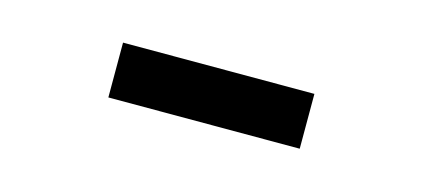

<svg xmlns="http://www.w3.org/2000/svg" viewBox="-25 -1000 547 248"><g transform="rotate(15 248.0 -876.5)"><path d="M376 -839.8H120.1V-913.1H376Z"/></g></svg>

Font: Vela Sans Med
Style: Regular
Weight: 500
Designer: Principal design: Mikhail Sharanda - project Manrope.
Design modification: Ravid Balaliev
Foundry: Mikhail Sharanda
Version: Version 1.001